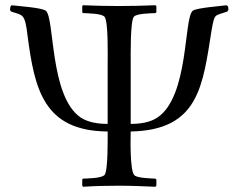

<svg xmlns="http://www.w3.org/2000/svg" viewBox="-20 -709 910 733"><path d="M852 -672 851 -684 845 -689C825 -686 729 -679 716 -668C681 -641 702 -343 582 -261C553 -241 514 -236 479 -236V-468C479 -498 477 -628 491 -645C501 -658 557 -658 573 -659L577 -662V-686L573 -689C526 -687 480 -686 434 -686C388 -686 343 -687 297 -689L294 -686V-662L297 -659C314 -658 368 -658 379 -645C394 -628 391 -495 391 -465V-236C356 -236 317 -241 287 -261C169 -343 189 -641 155 -668C140 -680 46 -686 24 -689L20 -684L18 -672L22 -665C67 -650 75 -659 85 -574C112 -369 146 -209 391 -207C391 -186 393 -56 379 -41C367 -28 314 -28 297 -27L294 -24V0L297 4C343 1 388 0 434 0C480 0 526 2 573 4L577 0V-24L573 -27C556 -28 507 -29 494 -39C474 -54 479 -199 479 -207C740 -212 754 -382 788 -595C800 -660 798 -647 848 -665Z"/></svg>

Font: Asana Math
Style: Regular
Weight: 400
Version: Version 000.958